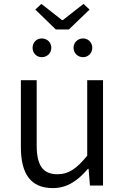

<svg xmlns="http://www.w3.org/2000/svg" viewBox="-20 -951 642 984"><path d="M251 13C326 13 380 -27 431 -86H434L441 0H508V-540H427V-153C373 -87 332 -58 275 -58C199 -58 168 -104 168 -207V-540H87V-197C87 -59 138 13 251 13ZM266 -800H333L439 -902L408 -931L302 -848H298L192 -931L161 -902ZM194 -658C222 -658 243 -679 243 -706C243 -733 222 -754 194 -754C167 -754 147 -733 147 -706C147 -679 167 -658 194 -658ZM406 -658C432 -658 453 -679 453 -706C453 -733 432 -754 406 -754C378 -754 357 -733 357 -706C357 -679 378 -658 406 -658Z"/></svg>

Font: Source Han Sans JP Normal
Style: Regular
Weight: 350
Designer: Ryoko NISHIZUKA 西塚涼子 (kana, bopomofo & ideographs); Paul D. Hunt (Latin, Greek & Cyrillic); Sandoll Communications 산돌커뮤니
Foundry: Adobe
Version: Version 2.002;hotconv 1.0.116;makeotfexe 2.5.65601